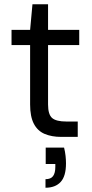

<svg xmlns="http://www.w3.org/2000/svg" viewBox="-20 -641 430 899"><path d="M267 0Q222 0 189 -14Q156 -28 138.5 -61.5Q121 -95 121 -152V-430H34V-501H121L132 -621H205V-501H351V-430H205V-152Q205 -105 224 -88.5Q243 -72 291 -72H344V0ZM193 238V198Q218 198 228.5 183.5Q239 169 239 141V127H194V50H280Q285 70 287 89Q289 108 289 124Q289 184 264 211Q239 238 193 238Z"/></svg>

Font: DM Sans 18pt
Style: Regular
Weight: 400
Designer: Colophon Foundry, Jonny Pinhorn
Foundry: Colophon Foundry
Version: Version 4.004;gftools[0.9.30]